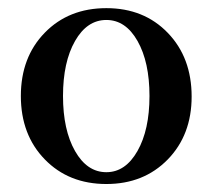

<svg xmlns="http://www.w3.org/2000/svg" viewBox="-20 -445 526 476"><path d="M243.7 11.2Q150.4 11.2 91.1 -49.8Q31.7 -110.8 31.7 -207Q31.7 -303.2 91.1 -364Q150.4 -424.8 243.7 -424.8Q336.9 -424.8 396 -363.5Q455.1 -302.2 455.1 -205.6Q455.1 -110.4 395.8 -49.6Q336.4 11.2 243.7 11.2ZM243.7 -18.1Q291 -18.1 320.8 -70.6Q350.6 -123 350.6 -207Q350.6 -291 321 -343.3Q291.5 -395.5 243.7 -395.5Q195.8 -395.5 166 -343.3Q136.2 -291 136.2 -207Q136.2 -123 166 -70.6Q195.8 -18.1 243.7 -18.1Z"/></svg>

Font: Elstob 18pt Medium
Style: Regular
Weight: 500
Designer: Peter S. Baker
Version: Version 1.015